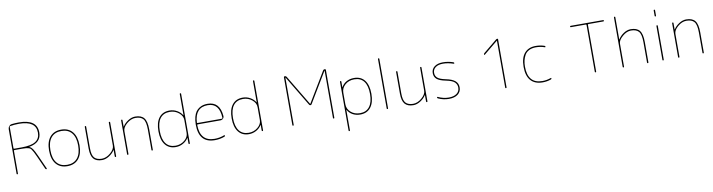

<svg xmlns="http://www.w3.org/2000/svg" viewBox="-29 -1662 10380 2794"><g transform="rotate(-10 5161.0 -265.0)"><path d="M111 -699V-384Q111 -375 120 -375H231Q372 -375 436.5 -417Q501 -459 501 -545Q501 -720 251 -720Q185 -720 119 -709Q111 -707 111 -699ZM91 -10V-668Q91 -693 107 -712Q123 -731 147 -734Q198 -740 251 -740Q521 -740 521 -545Q521 -395 342 -364Q340 -364 340 -363Q340 -361 342 -361Q369 -350 390 -320Q411 -290 447 -210L537 -10Q538 -6 536 -3Q534 0 530 0Q520 0 515 -10L429 -202Q407 -251 394 -275Q381 -299 367.5 -318.5Q354 -338 334 -344Q314 -350 293.5 -352.5Q273 -355 231 -355H120Q111 -355 111 -346V-10Q111 0 101 0Q91 0 91 -10Z M992 -445.5Q939 -510 840 -510Q741 -510 688 -445.5Q635 -381 635 -260Q635 -139 688 -74.5Q741 -10 840 -10Q939 -10 992 -74.5Q1045 -139 1045 -260Q1045 -381 992 -445.5ZM1006 -60.5Q947 10 840 10Q733 10 674 -60.5Q615 -131 615 -260Q615 -389 674 -459.5Q733 -530 840 -530Q947 -530 1006 -459.5Q1065 -389 1065 -260Q1065 -131 1006 -60.5Z M1352 10Q1267 10 1227 -36.5Q1187 -83 1187 -190V-510Q1187 -520 1197 -520Q1207 -520 1207 -510V-190Q1207 -86 1243.5 -48Q1280 -10 1352 -10Q1418 -10 1480 -63Q1542 -116 1542 -170V-510Q1542 -520 1552 -520Q1562 -520 1562 -510V-10Q1562 0 1552 0Q1542 0 1542 -10V-104Q1542 -105 1541 -105Q1539 -105 1539 -104Q1510 -57 1457 -23.5Q1404 10 1352 10Z M1724 -10V-510Q1724 -520 1734 -520Q1744 -520 1744 -510V-416Q1744 -415 1745 -415Q1747 -415 1747 -416Q1776 -463 1829 -496.5Q1882 -530 1934 -530Q2024 -530 2064 -480Q2104 -430 2104 -310V-10Q2104 0 2094 0Q2084 0 2084 -10V-310Q2084 -428 2048 -469Q2012 -510 1934 -510Q1868 -510 1806 -457Q1744 -404 1744 -350V-10Q1744 0 1734 0Q1724 0 1724 -10Z M2441 -510Q2348 -510 2299.5 -446.5Q2251 -383 2251 -260Q2251 -139 2300 -74.5Q2349 -10 2441 -10Q2517 -10 2574 -56.5Q2631 -103 2631 -165V-355Q2631 -417 2574 -463.5Q2517 -510 2441 -510ZM2441 10Q2341 10 2286 -60.5Q2231 -131 2231 -260Q2231 -390 2285.5 -460Q2340 -530 2441 -530Q2500 -530 2550.5 -501.5Q2601 -473 2628 -428Q2628 -427 2630 -427Q2631 -427 2631 -428V-740Q2631 -750 2641 -750Q2651 -750 2651 -740V-10Q2651 0 2641 0Q2631 0 2631 -10V-92Q2631 -93 2630 -93Q2628 -93 2628 -92Q2601 -47 2550.5 -18.5Q2500 10 2441 10Z M3003 -510Q2816 -510 2804 -289Q2804 -280 2813 -280H3173Q3182 -280 3182 -289Q3175 -510 3003 -510ZM3018 10Q2783 10 2783 -260Q2783 -324 2796.5 -373.5Q2810 -423 2831.5 -452Q2853 -481 2883 -499Q2913 -517 2941.5 -523.5Q2970 -530 3003 -530Q3184 -530 3201 -316Q3203 -293 3186.5 -276.5Q3170 -260 3146 -260H2812Q2803 -260 2803 -252Q2806 -10 3018 -10Q3095 -10 3164 -38Q3168 -39 3170.5 -37Q3173 -35 3173 -31Q3173 -19 3164 -16Q3096 10 3018 10Z M3523 -510Q3430 -510 3381.5 -446.5Q3333 -383 3333 -260Q3333 -139 3382 -74.5Q3431 -10 3523 -10Q3599 -10 3656 -56.5Q3713 -103 3713 -165V-355Q3713 -417 3656 -463.5Q3599 -510 3523 -510ZM3523 10Q3423 10 3368 -60.5Q3313 -131 3313 -260Q3313 -390 3367.5 -460Q3422 -530 3523 -530Q3582 -530 3632.5 -501.5Q3683 -473 3710 -428Q3710 -427 3712 -427Q3713 -427 3713 -428V-740Q3713 -750 3723 -750Q3733 -750 3733 -740V-10Q3733 0 3723 0Q3713 0 3713 -10V-92Q3713 -93 3712 -93Q3710 -93 3710 -92Q3683 -47 3632.5 -18.5Q3582 10 3523 10Z M4166 -10V-714Q4166 -730 4182 -730Q4199 -730 4207 -716L4474 -271Q4474 -270 4476 -270Q4478 -270 4478 -271L4745 -716Q4753 -730 4770 -730Q4786 -730 4786 -714V-10Q4786 0 4776 0Q4766 0 4766 -10V-708Q4766 -709 4765 -709Q4763 -709 4763 -708L4494 -260Q4487 -250 4476 -250Q4465 -250 4458 -260L4189 -708Q4189 -709 4187 -709Q4186 -709 4186 -708V-10Q4186 0 4176 0Q4166 0 4166 -10Z M4978 -345V-175Q4978 -106 5032 -58Q5086 -10 5168 -10Q5260 -10 5309 -74.5Q5358 -139 5358 -260Q5358 -383 5309.5 -446.5Q5261 -510 5168 -510Q5086 -510 5032 -462Q4978 -414 4978 -345ZM4958 210V-510Q4958 -520 4968 -520Q4978 -520 4978 -510V-427Q4978 -426 4979 -426Q4981 -426 4981 -428Q5006 -475 5055 -502.5Q5104 -530 5168 -530Q5269 -530 5323.5 -460Q5378 -390 5378 -260Q5378 -131 5323 -60.5Q5268 10 5168 10Q5104 10 5055 -17.5Q5006 -45 4981 -92Q4981 -94 4979 -94Q4978 -94 4978 -93V210Q4978 220 4968 220Q4958 220 4958 210Z M5560 -10V-740Q5560 -750 5570 -750Q5580 -750 5580 -740V-10Q5580 0 5570 0Q5560 0 5560 -10Z M5952 10Q5867 10 5827 -36.5Q5787 -83 5787 -190V-510Q5787 -520 5797 -520Q5807 -520 5807 -510V-190Q5807 -86 5843.5 -48Q5880 -10 5952 -10Q6018 -10 6080 -63Q6142 -116 6142 -170V-510Q6142 -520 6152 -520Q6162 -520 6162 -510V-10Q6162 0 6152 0Q6142 0 6142 -10V-104Q6142 -105 6141 -105Q6139 -105 6139 -104Q6110 -57 6057 -23.5Q6004 10 5952 10Z M6479 -10Q6554 -10 6596.5 -42Q6639 -74 6639 -130Q6639 -175 6606.5 -208Q6574 -241 6477 -260Q6387 -278 6348 -310.5Q6309 -343 6309 -400Q6309 -459 6355.5 -494.5Q6402 -530 6479 -530Q6559 -530 6633 -504Q6644 -500 6644 -489Q6644 -485 6640.5 -483Q6637 -481 6633 -482Q6553 -510 6479 -510Q6409 -510 6369 -480.5Q6329 -451 6329 -400Q6329 -355 6361 -326.5Q6393 -298 6481 -280Q6573 -262 6616 -225.5Q6659 -189 6659 -130Q6659 -65 6610.5 -27.5Q6562 10 6479 10Q6397 10 6320 -25Q6309 -30 6309 -41Q6309 -45 6312 -47Q6315 -49 6319 -48Q6398 -10 6479 -10Z M7101 -532Q7098 -530 7094.5 -531.5Q7091 -533 7091 -537Q7091 -550 7101 -558L7303 -724Q7311 -730 7321 -730Q7331 -730 7331 -720V-10Q7331 0 7321 0Q7311 0 7311 -10V-701Q7311 -702 7310 -702H7308Z M7862 10Q7748 10 7687.5 -58Q7627 -126 7627 -260Q7627 -393 7686 -461.5Q7745 -530 7852 -530Q7921 -530 7981 -509Q7992 -505 7992 -494Q7992 -490 7988.5 -488Q7985 -486 7981 -488Q7919 -510 7852 -510Q7792 -510 7749.5 -488Q7707 -466 7686 -427Q7665 -388 7656 -348Q7647 -308 7647 -260Q7647 -10 7862 -10Q7927 -10 7987 -32Q7997 -36 7997 -26Q7997 -15 7986 -11Q7929 10 7862 10Z M8405 -710Q8395 -710 8395 -720Q8395 -730 8405 -730H8885Q8895 -730 8895 -720Q8895 -710 8885 -710H8664Q8655 -710 8655 -701V-10Q8655 0 8645 0Q8635 0 8635 -10V-701Q8635 -710 8626 -710Z M9047 -10V-740Q9047 -750 9057 -750Q9067 -750 9067 -740V-413Q9067 -412 9068 -412Q9070 -412 9070 -413Q9099 -461 9151 -495.5Q9203 -530 9257 -530Q9347 -530 9387 -480Q9427 -430 9427 -310V-10Q9427 0 9417 0Q9407 0 9407 -10V-310Q9407 -428 9371 -469Q9335 -510 9257 -510Q9193 -510 9130 -455Q9067 -400 9067 -350V-10Q9067 0 9057 0Q9047 0 9047 -10Z M9634 -10V-510Q9634 -520 9644 -520Q9654 -520 9654 -510V-10Q9654 0 9644 0Q9634 0 9634 -10ZM9634 -660V-740Q9634 -750 9644 -750Q9654 -750 9654 -740V-660Q9654 -650 9644 -650Q9634 -650 9634 -660Z M9866 -10V-510Q9866 -520 9876 -520Q9886 -520 9886 -510V-416Q9886 -415 9887 -415Q9889 -415 9889 -416Q9918 -463 9971 -496.5Q10024 -530 10076 -530Q10166 -530 10206 -480Q10246 -430 10246 -310V-10Q10246 0 10236 0Q10226 0 10226 -10V-310Q10226 -428 10190 -469Q10154 -510 10076 -510Q10010 -510 9948 -457Q9886 -404 9886 -350V-10Q9886 0 9876 0Q9866 0 9866 -10Z"/></g></svg>

Font: Rounded Mplus 1c Thin
Style: Regular
Weight: 250
Version: Version 1.059.20150529